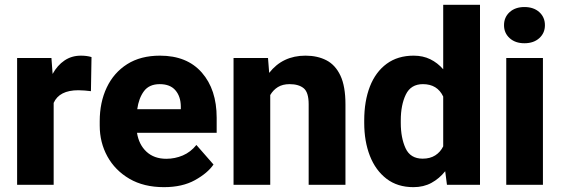

<svg xmlns="http://www.w3.org/2000/svg" viewBox="-20 -770 2341 800"><path d="M361.3 -532.2 358.9 -390.1Q348.6 -391.6 333.3 -392.8Q317.9 -394 306.6 -394Q227.1 -394 203.6 -341.3V0H51.3V-528.3H194.3L199.2 -461.9Q218.8 -497.6 248.5 -517.8Q278.3 -538.1 316.9 -538.1Q342.3 -538.1 361.3 -532.2Z M663.1 9.8Q579.1 9.8 519.3 -25.1Q459.5 -60.1 427.5 -118.2Q395.5 -176.3 395.5 -246.6V-265.1Q395.5 -343.8 424.8 -405.5Q454.1 -467.3 510 -502.7Q565.9 -538.1 646.5 -538.1Q759.3 -538.1 821 -467.5Q882.8 -397 882.8 -279.3V-216.8H550.8Q558.6 -167.5 590.3 -137.9Q622.1 -108.4 672.9 -108.4Q709 -108.4 741.7 -122.3Q774.4 -136.2 798.3 -166L869.6 -84.5Q845.2 -48.8 792.5 -19.5Q739.7 9.8 663.1 9.8ZM645.5 -419.4Q601.6 -419.4 579.8 -390.1Q558.1 -360.8 551.8 -314.9H733.4V-326.7Q732.9 -368.2 710.9 -393.8Q689 -419.4 645.5 -419.4Z M1186.5 -419.4Q1157.7 -419.4 1137.9 -407.2Q1118.2 -395 1106 -374V0H953.1V-528.3H1096.7L1101.6 -466.3Q1157.7 -538.1 1252.9 -538.1Q1302.7 -538.1 1340.1 -518.8Q1377.4 -499.5 1398.4 -455.1Q1419.4 -410.6 1419.4 -335V0H1266.1V-335.4Q1266.1 -385.3 1245.4 -402.3Q1224.6 -419.4 1186.5 -419.4Z M1497.6 -257.8V-268.1Q1497.6 -348.6 1521.2 -409.4Q1544.9 -470.2 1591.1 -504.2Q1637.2 -538.1 1703.6 -538.1Q1742.2 -538.1 1772.7 -523.2Q1803.2 -508.3 1826.7 -481.4V-750H1980V0H1842.3L1835 -56.6Q1810.5 -25.9 1777.8 -8.1Q1745.1 9.8 1702.6 9.8Q1636.2 9.8 1590.6 -25.1Q1544.9 -60.1 1521.2 -120.6Q1497.6 -181.2 1497.6 -257.8ZM1649.9 -268.1V-257.8Q1649.9 -195.8 1669.9 -152.3Q1689.9 -108.9 1741.2 -108.9Q1772 -108.9 1793.5 -122.6Q1814.9 -136.2 1826.7 -160.2V-367.7Q1802.2 -419.4 1742.2 -419.4Q1691.9 -419.4 1670.9 -376Q1649.9 -332.5 1649.9 -268.1Z M2080.1 -665Q2080.1 -698.2 2103.5 -719.5Q2127 -740.7 2165 -740.7Q2203.6 -740.7 2227.1 -719.5Q2250.5 -698.2 2250.5 -665Q2250.5 -632.3 2227.1 -611.1Q2203.6 -589.8 2165 -589.8Q2127 -589.8 2103.5 -611.1Q2080.1 -632.3 2080.1 -665ZM2242.2 -528.3V0H2089.4V-528.3Z"/></svg>

Font: Vazirmatn FD ExtraBold
Style: Regular
Weight: 800
Designer: Saber Rastikerdar
Foundry: Saber Rastikerdar
Version: Version 33.003